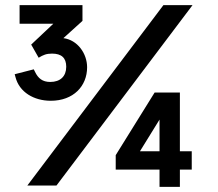

<svg xmlns="http://www.w3.org/2000/svg" viewBox="-20 -720 844 745"><path d="M177 -329C265 -329 318 -386 318 -459C318 -512 281 -565 226 -572L300 -639V-700H56V-628H187L101 -547L130 -496C148 -507 160 -512 182 -512C219 -512 237 -495 237 -461C237 -424 214 -402 175 -402C145 -402 128 -416 116 -441L111 -451L37 -432L40 -421C55 -362 112 -329 177 -329ZM86 0H199L727 -700H614ZM429 -62H599V5H678V-62H724V-133H678V-361H580L429 -118ZM523 -133 599 -256V-133Z"/></svg>

Font: Fixel Text Medium
Style: Regular
Weight: 500
Width: 4
Designer: AlfaBravo + MacPaw
Foundry: Kyrylo Tkachov, Marchela Mozhyna, Serhii Makarenko, Maria Weinstein, Zakhar Kryvoshyya
Version: Version 1.211